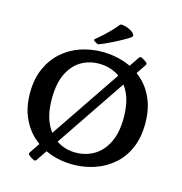

<svg xmlns="http://www.w3.org/2000/svg" viewBox="-140 -1089 1199 1265"><g transform="rotate(15 459.5 -456.5)"><path d="M458 11Q380 11 309.5 -13.5Q239 -38 184.5 -86Q130 -134 98 -206Q66 -278 66 -374Q66 -468 98 -540Q130 -612 184.5 -660.5Q239 -709 309.5 -733Q380 -757 458 -757Q538 -757 609 -733Q680 -709 735 -660.5Q790 -612 821 -540Q852 -468 852 -374Q852 -278 821 -206Q790 -134 735 -86Q680 -38 609 -13.5Q538 11 458 11ZM456 -70Q526 -70 582 -103Q638 -136 671.5 -203.5Q705 -271 705 -373Q705 -477 671.5 -544Q638 -611 582 -643.5Q526 -676 456 -676Q389 -676 334.5 -643.5Q280 -611 247.5 -544Q215 -477 215 -373Q215 -271 247.5 -203.5Q280 -136 334.5 -103Q389 -70 456 -70ZM221 45Q215 52 206 49Q194 44 184 37.5Q174 31 166 23Q160 16 166 7L700 -783Q706 -790 715 -788Q726 -783 736.5 -776.5Q747 -770 755 -762Q761 -755 755 -746ZM387 -813Q379 -818 386 -824Q408 -842 431.5 -863.5Q455 -885 478.5 -909Q502 -933 521 -957Q527 -964 537 -963Q563 -960 582.5 -951Q602 -942 615 -931Q623 -921 625 -914.5Q627 -908 619.5 -901.5Q612 -895 592 -883Q552 -860 506 -837Q460 -814 422 -799Q414 -796 406 -801Z"/></g></svg>

Font: Hahmlet SemiBold
Style: Regular
Weight: 600
Version: Version 1.002